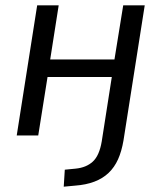

<svg xmlns="http://www.w3.org/2000/svg" viewBox="-20 -510 607 723"><path d="M220 193 224 129 265 125Q305 121 329.5 98.5Q354 76 363 23L401 -220H159L124 0H43L120 -490H201L169 -286H411L444 -490H525L445 19Q438 60 424.5 90Q411 120 389 141Q367 162 335.5 174Q304 186 263 189Z"/></svg>

Font: Nunito Sans 10pt SemiCondensed
Style: Italic
Weight: 400
Width: 4
Italic angle: -9°
Designer: Vernon Adams
Foundry: Vernon Adams
Version: Version 3.101;gftools[0.9.27]